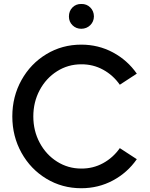

<svg xmlns="http://www.w3.org/2000/svg" viewBox="-20 -949 765 982"><path d="M43 -353.5Q43 -455.1 89.8 -539.3Q136.7 -623.5 217.3 -672.1Q297.9 -720.7 395.5 -720.7Q483.4 -720.7 557.6 -680.9Q631.8 -641.1 679.7 -572.3L592.8 -515.6Q558.6 -564.5 507.3 -592.5Q456.1 -620.6 395.5 -620.1Q328.1 -620.1 272 -584.7Q215.8 -549.3 183.1 -488.3Q150.4 -427.2 150.4 -353.5Q150.4 -279.8 183.1 -218.8Q215.8 -157.7 272 -122.3Q328.1 -86.9 395.5 -86.9Q456.1 -86.4 507.3 -114.5Q558.6 -142.6 592.8 -191.4L679.7 -134.8Q631.8 -65.9 557.6 -26.1Q483.4 13.7 395.5 13.7Q297.9 13.7 217.3 -34.9Q136.7 -83.5 89.8 -167.7Q43 -252 43 -353.5ZM332.5 -864.3Q332.5 -892.6 350.6 -910.9Q368.7 -929.2 396 -928.7Q423.3 -929.2 441.7 -910.9Q460 -892.6 460.4 -865.2Q460 -838.4 441.7 -820.3Q423.3 -802.2 396 -801.8Q369.1 -801.8 350.8 -819.8Q332.5 -837.9 332.5 -864.3Z"/></svg>

Font: Wanted Sans Medium
Style: Regular
Weight: 500
Designer: Original Design by Kil Hyung-jin and Kang Hanbin, Wanted Lab, Inc; Hangeul from Source Han Sans by Jang Soo-young and Ka
Foundry: Wanted Lab, Inc.
Version: Version 1.001